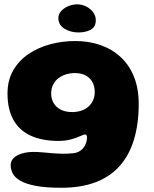

<svg xmlns="http://www.w3.org/2000/svg" viewBox="-20 -660 728 908"><path d="M271 228Q195.5 228 148.2 218.8Q101 209.5 75.2 194.2Q49.5 179 40 160Q30.5 141 30.5 122.5Q30.5 101 45 87Q59.5 73 84.2 65.8Q109 58.5 139 58.5Q158.5 58.5 181 60.5Q203.5 62.5 227.2 64.5Q251 66.5 274.8 67Q298.5 67.5 321 65Q340 64 353.2 56.8Q366.5 49.5 375 38.5Q383.5 27.5 387.5 14.8Q391.5 2 391.5 -11Q391.5 -14.5 390.5 -17.2Q389.5 -20 387.8 -22Q386 -24 383 -24Q377 -24 366.8 -19.2Q356.5 -14.5 341 -8.8Q325.5 -3 305 1.8Q284.5 6.5 258 6.5Q179 6.5 125 -18.5Q71 -43.5 43.2 -93.5Q15.5 -143.5 15.5 -218Q15.5 -280.5 42.5 -327.2Q69.5 -374 115.2 -404.8Q161 -435.5 218 -450.8Q275 -466 335.5 -466Q401.5 -466 456.2 -446.5Q511 -427 551.5 -389.2Q592 -351.5 614 -296Q636 -240.5 636 -168.5Q636 -73 613.2 1.2Q590.5 75.5 545 126Q499.5 176.5 431 202.2Q362.5 228 271 228ZM321 -130Q345 -130 364.8 -136.8Q384.5 -143.5 398.5 -156Q412.5 -168.5 420.2 -186Q428 -203.5 428 -224.5Q428 -252 416.8 -272.2Q405.5 -292.5 384.5 -303.5Q363.5 -314.5 333 -314.5Q313 -314.5 293.5 -308.8Q274 -303 257.8 -291.2Q241.5 -279.5 231.8 -261Q222 -242.5 222 -217Q222 -192 233.8 -172.2Q245.5 -152.5 267.8 -141.2Q290 -130 321 -130ZM350.5 -506.5Q314 -506.5 285 -524.2Q256 -542 256 -575Q256 -593.5 269.5 -608Q283 -622.5 303.5 -631Q324 -639.5 344.5 -639.5Q367 -639.5 387.2 -629.5Q407.5 -619.5 420.2 -602.5Q433 -585.5 433 -564.5Q433 -532.5 409 -519.5Q385 -506.5 350.5 -506.5Z"/></svg>

Font: Gluten
Style: Bold
Weight: 700
Designer: Tyler Finck
Foundry: Etcetera Type Company
Version: Version 1.204